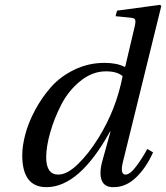

<svg xmlns="http://www.w3.org/2000/svg" viewBox="-20 -762 687 794"><path d="M72 -120Q72 -158 84.5 -206Q97 -254 125 -306.5Q153 -359 191.5 -402.5Q230 -446 288 -474Q346 -502 412 -502Q464 -502 496 -485L498 -487L536 -648Q542 -672 539 -680Q536 -688 518 -689L458 -695L464 -718L642 -742L647 -737L489 -95Q475 -40 499 -40Q518 -40 544 -75Q570 -110 589 -146L613 -132Q585 -69 543 -28.5Q501 12 450 12Q412 13 400.5 -16.5Q389 -46 404 -99L437 -218H435Q308 12 172 12Q72 12 72 -120ZM171 -112Q171 -40 221 -40Q258 -40 303 -84Q348 -128 388 -193Q461 -311 487 -447Q465 -467 418 -467Q362 -467 312.5 -427Q263 -387 233.5 -329.5Q204 -272 187.5 -213.5Q171 -155 171 -112Z"/></svg>

Font: Heuristica
Style: Italic
Weight: 400
Italic angle: -13°
Version: Version 1.0.2